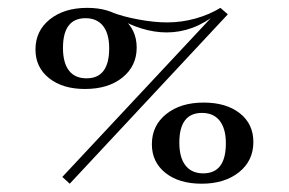

<svg xmlns="http://www.w3.org/2000/svg" viewBox="-20 -447 721 479"><path d="M154 11.3 135.5 -5.6 529.8 -427.4 548.4 -411.3ZM483.1 11.3Q426.6 11.3 392.7 -15.7Q358.9 -42.7 358.9 -87.1Q358.9 -133.9 394.8 -162.5Q430.6 -191.1 487.9 -191.1Q544.4 -191.1 578.2 -164.5Q612.1 -137.9 612.1 -92.7Q612.1 -46 576.2 -17.3Q540.3 11.3 483.1 11.3ZM487.1 -14.5Q543.5 -14.5 543.5 -89.5Q543.5 -125.8 528.2 -145.6Q512.9 -165.3 483.9 -165.3Q427.4 -165.3 427.4 -91.1Q427.4 -54 442.7 -34.3Q458.1 -14.5 487.1 -14.5ZM191.9 -225Q136.3 -225 102.4 -252Q68.5 -279 68.5 -323.4Q68.5 -370.2 104.4 -398.8Q140.3 -427.4 197.6 -427.4Q253.2 -427.4 287.1 -400.4Q321 -373.4 321 -328.2Q321 -282.3 285.5 -253.6Q250 -225 191.9 -225ZM196 -251.6Q252.4 -251.6 252.4 -326.6Q252.4 -362.9 237.1 -382.3Q221.8 -401.6 193.5 -401.6Q137.1 -401.6 137.1 -327.4Q137.1 -290.3 152 -271Q166.9 -251.6 196 -251.6ZM396 -366.1Q365.3 -366.1 333.5 -375.8Q301.6 -385.5 271 -404L259.7 -416.1Q286.3 -405.6 325.4 -398.4Q364.5 -391.1 396.8 -391.1Q433.1 -391.1 467.7 -400.8Q502.4 -410.5 529.8 -427.4L523.4 -414.5Q491.9 -389.5 460.5 -377.8Q429 -366.1 396 -366.1Z"/></svg>

Font: Playfair 9pt SemiBold
Style: Regular
Weight: 600
Designer: Claus Eggers Sørensen
Foundry: Claus Eggers Sørensen
Version: Version 2.001;gftools[0.9.30]